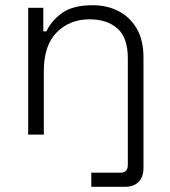

<svg xmlns="http://www.w3.org/2000/svg" viewBox="-20 -516 652 736"><path d="M88 0V-486H146V-396H158Q176 -435 217 -465.5Q258 -496 336 -496Q389 -496 433 -474Q477 -452 503.5 -407.5Q530 -363 530 -296V0H470V-292Q470 -372 430 -407Q390 -442 323 -442Q248 -442 198 -392.5Q148 -343 148 -243V0ZM330 200V146H442Q470 146 470 116V0H530V128Q530 162 511.5 181Q493 200 460 200Z"/></svg>

Font: Space 7353
Style: Regular
Weight: 400
Designer: Christine Claussen + Ruben Lyon  (Space 7353)
Version: Version 1.000;FEAKit 1.0